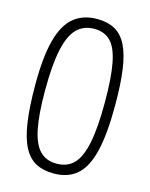

<svg xmlns="http://www.w3.org/2000/svg" viewBox="-110 -781 672 861"><g transform="rotate(15 226.0 -350.0)"><path d="M223 10Q175 10 140.5 -8Q106 -26 84 -67.5Q62 -109 51.5 -179.5Q41 -250 41 -355Q41 -484 62 -562Q83 -640 126 -675Q169 -710 234 -710Q282 -710 316 -691.5Q350 -673 371 -631.5Q392 -590 401.5 -522.5Q411 -455 411 -356Q411 -222 391.5 -142Q372 -62 330.5 -26Q289 10 223 10ZM224 -36Q274 -36 304 -67Q334 -98 348.5 -168.5Q363 -239 363 -357Q363 -472 350 -539Q337 -606 308.5 -635Q280 -664 233 -664Q184 -664 152.5 -633Q121 -602 105.5 -531Q90 -460 90 -340Q90 -229 103.5 -162.5Q117 -96 146.5 -66Q176 -36 224 -36Z"/></g></svg>

Font: Yanone Kaffeesatz ExtraLight Light
Style: Regular
Weight: 300
Version: Version 2.003